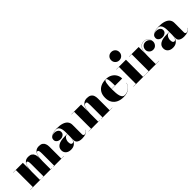

<svg xmlns="http://www.w3.org/2000/svg" viewBox="326 -2189 3628 3628"><g transform="rotate(-45 2140.5 -375.0)"><path d="M270 -460V-3.5H305V0H10V-3.5H80V-456.5H10V-460ZM555 -319V-3.5H590V0H330V-3.5H365V-326.5Q365 -368.5 360.5 -388.5Q356 -408.5 348.5 -414.8Q341 -421 332 -421Q318 -421 306.8 -405Q295.5 -389 287.2 -361.5Q279 -334 274.5 -298.5Q270 -263 270 -223H267Q267 -261.5 271.8 -304.5Q276.5 -347.5 291.8 -385Q307 -422.5 338.2 -446.2Q369.5 -470 423 -470Q471.5 -470 500.5 -450.5Q529.5 -431 542.2 -396.8Q555 -362.5 555 -319ZM840 -319V-3.5H910V0H615V-3.5H650.5V-326.5Q650.5 -368.5 645.8 -388.5Q641 -408.5 633.5 -414.8Q626 -421 617 -421Q603 -421 591.8 -405Q580.5 -389 572.2 -361.5Q564 -334 559.5 -298.5Q555 -263 555 -223H552.5Q552.5 -261.5 557 -304.5Q561.5 -347.5 576.5 -385Q591.5 -422.5 623 -446.2Q654.5 -470 708 -470Q756.5 -470 785.5 -450.5Q814.5 -431 827.2 -396.8Q840 -362.5 840 -319Z M1388 10Q1347 10 1316.2 -0.2Q1285.5 -10.5 1268.2 -30.5Q1251 -50.5 1251 -80V-304.5Q1251 -340.5 1243.2 -377Q1235.5 -413.5 1214.2 -437.8Q1193 -462 1153 -462Q1132.5 -462 1104.5 -457.2Q1076.5 -452.5 1050 -440.5Q1023.5 -428.5 1006.2 -408Q989 -387.5 989 -356H986Q986 -393 1016.5 -417Q1047 -441 1089.5 -441Q1133.5 -441 1165 -419.8Q1196.5 -398.5 1196.5 -358Q1196.5 -317 1164.5 -294Q1132.5 -271 1089.5 -271Q1044 -271 1014.5 -294.5Q985 -318 985 -356Q985 -388.5 1002.8 -410.2Q1020.5 -432 1049.8 -444.8Q1079 -457.5 1114 -462.8Q1149 -468 1183 -468Q1267 -468 1324.5 -449.2Q1382 -430.5 1411.5 -394Q1441 -357.5 1441 -304.5V-48Q1441 -33 1450.5 -22.8Q1460 -12.5 1478 -12.5Q1489.5 -12.5 1511.2 -23Q1533 -33.5 1548 -63.5L1551 -63Q1534 -25 1490.2 -7.5Q1446.5 10 1388 10ZM1092.5 10Q1027.5 10 988.8 -23.2Q950 -56.5 950 -113.5Q950 -180.5 1008.8 -216.5Q1067.5 -252.5 1174 -252.5H1297.5V-249H1242.5Q1211 -249 1191 -229.5Q1171 -210 1161.5 -183Q1152 -156 1152 -133.5Q1152 -111 1156.2 -93.8Q1160.5 -76.5 1170.5 -66.8Q1180.5 -57 1196.5 -57Q1212 -57 1224.2 -71Q1236.5 -85 1243.8 -112.5Q1251 -140 1251 -180.5H1254Q1254 -118.5 1234.8 -76Q1215.5 -33.5 1179.5 -11.8Q1143.5 10 1092.5 10Z M1827 -460V-3.5H1867V0H1567V-3.5H1637V-456.5H1567V-460ZM2132 -319V-3.5H2202V0H1902V-3.5H1942V-326.5Q1942 -368.5 1938.8 -388.5Q1935.5 -408.5 1927.8 -414.5Q1920 -420.5 1906 -420.5Q1885.5 -420.5 1870.8 -402.8Q1856 -385 1846.2 -356Q1836.5 -327 1831.8 -292Q1827 -257 1827 -223H1824Q1824 -261.5 1830 -304.5Q1836 -347.5 1853.2 -385Q1870.5 -422.5 1903.5 -446.2Q1936.5 -470 1990 -470Q2043.5 -470 2074.5 -450.5Q2105.5 -431 2118.8 -396.8Q2132 -362.5 2132 -319Z M2495 10Q2419.5 10 2361.2 -16.8Q2303 -43.5 2270 -96.8Q2237 -150 2237 -230Q2237 -310 2269.2 -363.2Q2301.5 -416.5 2359 -443.2Q2416.5 -470 2492 -470Q2566.5 -470 2618.2 -440.2Q2670 -410.5 2697 -362.2Q2724 -314 2724 -259.5H2304V-263H2533Q2532.5 -300 2531.5 -335.8Q2530.5 -371.5 2526.8 -401.2Q2523 -431 2514.8 -448.8Q2506.5 -466.5 2492 -466.5Q2477.5 -466.5 2467.8 -449Q2458 -431.5 2452.5 -401Q2447 -370.5 2444.8 -331.8Q2442.5 -293 2442.5 -250Q2442.5 -196 2446.2 -150.5Q2450 -105 2460.2 -71.8Q2470.5 -38.5 2489 -20Q2507.5 -1.5 2537 -1.5Q2602.5 -1.5 2652.8 -40.8Q2703 -80 2721.5 -143H2725Q2705.5 -78 2649.5 -34Q2593.5 10 2495 10Z M2930 -540Q2883 -540 2851.5 -571.5Q2820 -603 2820 -650Q2820 -697.5 2851.5 -728.8Q2883 -760 2930 -760Q2977.5 -760 3008.8 -728.8Q3040 -697.5 3040 -650Q3040 -603 3008.8 -571.5Q2977.5 -540 2930 -540ZM3025 -460V-3.5H3095V0H2765V-3.5H2835V-456.5H2765V-460Z M3362.5 -217.5Q3362.5 -274 3369.5 -320.2Q3376.5 -366.5 3393 -400Q3409.5 -433.5 3437.2 -451.8Q3465 -470 3507 -470Q3547.5 -470 3575.5 -450.5Q3603.5 -431 3617.8 -401Q3632 -371 3632 -339Q3632 -295 3601.8 -261.5Q3571.5 -228 3524 -228Q3477 -228 3446.2 -258.8Q3415.5 -289.5 3415.5 -330.5Q3415.5 -375 3444.2 -406.8Q3473 -438.5 3522.5 -438.5Q3554.5 -438.5 3579 -424Q3603.5 -409.5 3617.2 -386.8Q3631 -364 3631 -339H3628.5Q3628.5 -369.5 3614.5 -399Q3600.5 -428.5 3573.5 -447.5Q3546.5 -466.5 3507 -466.5Q3466 -466.5 3438.8 -448.2Q3411.5 -430 3395.2 -396.8Q3379 -363.5 3372 -318Q3365 -272.5 3365 -217.5ZM3365 -460V-3.5H3452V0H3105V-3.5H3175V-456.5H3105V-460Z M4112 10Q4071 10 4040.2 -0.2Q4009.5 -10.5 3992.2 -30.5Q3975 -50.5 3975 -80V-304.5Q3975 -340.5 3967.2 -377Q3959.5 -413.5 3938.2 -437.8Q3917 -462 3877 -462Q3856.5 -462 3828.5 -457.2Q3800.5 -452.5 3774 -440.5Q3747.5 -428.5 3730.2 -408Q3713 -387.5 3713 -356H3710Q3710 -393 3740.5 -417Q3771 -441 3813.5 -441Q3857.5 -441 3889 -419.8Q3920.5 -398.5 3920.5 -358Q3920.5 -317 3888.5 -294Q3856.5 -271 3813.5 -271Q3768 -271 3738.5 -294.5Q3709 -318 3709 -356Q3709 -388.5 3726.8 -410.2Q3744.5 -432 3773.8 -444.8Q3803 -457.5 3838 -462.8Q3873 -468 3907 -468Q3991 -468 4048.5 -449.2Q4106 -430.5 4135.5 -394Q4165 -357.5 4165 -304.5V-48Q4165 -33 4174.5 -22.8Q4184 -12.5 4202 -12.5Q4213.5 -12.5 4235.2 -23Q4257 -33.5 4272 -63.5L4275 -63Q4258 -25 4214.2 -7.5Q4170.5 10 4112 10ZM3816.5 10Q3751.5 10 3712.8 -23.2Q3674 -56.5 3674 -113.5Q3674 -180.5 3732.8 -216.5Q3791.5 -252.5 3898 -252.5H4021.5V-249H3966.5Q3935 -249 3915 -229.5Q3895 -210 3885.5 -183Q3876 -156 3876 -133.5Q3876 -111 3880.2 -93.8Q3884.5 -76.5 3894.5 -66.8Q3904.5 -57 3920.5 -57Q3936 -57 3948.2 -71Q3960.5 -85 3967.8 -112.5Q3975 -140 3975 -180.5H3978Q3978 -118.5 3958.8 -76Q3939.5 -33.5 3903.5 -11.8Q3867.5 10 3816.5 10Z"/></g></svg>

Font: Bodoni Moda 48pt Black
Style: Regular
Weight: 900
Designer: Owen Earl
Foundry: indestructible type
Version: Version 2.004